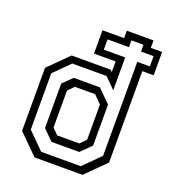

<svg xmlns="http://www.w3.org/2000/svg" viewBox="-136 -853 858 956"><g transform="rotate(20 292.5 -375.0)"><path d="M156 0 52.5 -103V-437L156 -540H362L372 -530.5V-587H257.5V-710.5H372V-750H513.5V-710.5H573.5V-587H513.5V-103L410 0ZM209 -101.5 155 -155V-391L204 -439H342.5L410 -372V-155L356 -101.5ZM224.5 -141.5H341.5L372 -172V-358.5L332 -399H224.5L194 -368V-172ZM177.5 -37.5H387.5L474 -124V-622H540.5V-676.5H474V-712.5H410V-676.5H296.5V-622H410V-448L354.5 -503.5H172.5L91 -422V-124Z"/></g></svg>

Font: Tourney
Style: Regular
Weight: 400
Designer: Tyler Finck
Foundry: Etcetera Type Co
Version: Version 1.015